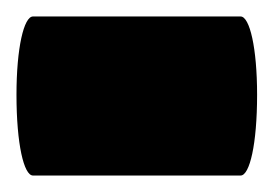

<svg xmlns="http://www.w3.org/2000/svg" viewBox="-40 -213 332 233"><path d="M252 -193H0C-11 -193 -20 -155 -20 -98C-20 -38 -11 0 0 0H252C263 0 272 -38 272 -98C272 -155 263 -193 252 -193Z"/></svg>

Font: Montserrat-Arabic Black
Style: Regular
Weight: 900
Designer: Mohamed Gaber
Foundry: Kief Type Foundry
Version: Version 5.008;PS 005.008;hotconv 1.0.88;makeotf.lib2.5.64775